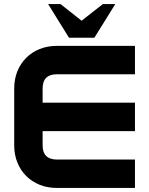

<svg xmlns="http://www.w3.org/2000/svg" viewBox="-20 -926 735 946"><path d="M645 0H260Q214 0 175.5 -15.5Q137 -31 109 -59Q81 -87 65.5 -125.5Q50 -164 50 -210V-490Q50 -536 65.5 -574.5Q81 -613 109 -641Q137 -669 175.5 -684.5Q214 -700 260 -700H645V-560H260Q190 -560 190 -490V-420H645V-280H190V-210Q190 -140 260 -140H645ZM217 -906H278L382 -824L487 -906H548L445 -740H320Z"/></svg>

Font: CAT North
Style: Regular
Weight: 400
Designer: Peter Wiegel
Foundry: Peter Wiegel
Version: Version 1.000